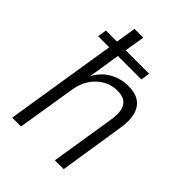

<svg xmlns="http://www.w3.org/2000/svg" viewBox="-205 -806 907 907"><g transform="rotate(45 249.0 -352.5)"><path d="M41 0 130 -559H56L63 -604H137L153 -705H212L195 -604H352L345 -559H188L160 -380H154Q179 -438 224 -466Q269 -494 322 -494Q371 -494 398.5 -474.5Q426 -455 435.5 -417.5Q445 -380 436 -326L385 0H326L377 -320Q384 -361 378.5 -388Q373 -415 354.5 -428.5Q336 -442 301 -442Q264 -442 231.5 -423.5Q199 -405 177 -372.5Q155 -340 148 -297L100 0Z"/></g></svg>

Font: Nunito Sans 10pt Condensed Light
Style: Italic
Weight: 300
Width: 3
Italic angle: -9°
Designer: Vernon Adams
Foundry: Vernon Adams
Version: Version 3.101;gftools[0.9.27]